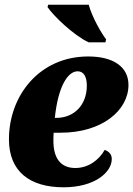

<svg xmlns="http://www.w3.org/2000/svg" viewBox="-20 -786 566 816"><path d="M357 -606H428L431 -619C411 -644 371 -714 357 -766H185L182 -756C205 -721 292 -636 357 -606ZM250 10C383 10 455 -54 455 -110C455 -128 446 -141 425 -149C400 -105 355 -72 300 -72C236 -72 207 -116 207 -187C207 -198 207 -210 208 -222H238C414 -222 526 -317 526 -425C526 -501 463 -546 355 -546C147 -546 18 -379 18 -194C18 -56 108 10 250 10ZM213 -285C227 -419 268 -483 310 -483C337 -483 349 -458 349 -422C349 -338 293 -285 220 -285Z"/></svg>

Font: Noto Serif SemiCondensed Black
Style: Italic
Weight: 900
Width: 4
Italic angle: -12°
Designer: Monotype Design Team
Foundry: Monotype Imaging Inc.
Version: Version 2.014